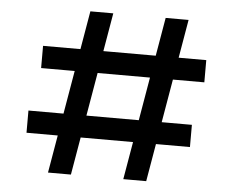

<svg xmlns="http://www.w3.org/2000/svg" viewBox="-50 -759 985 818"><g transform="rotate(5 442.0 -350.0)"><path d="M506 0 626 -700H724L604 0ZM78 -161V-256H777V-161ZM184 0 304 -700H402L282 0ZM116 -441V-536H814V-441Z"/></g></svg>

Font: Lexend Tera
Style: Regular
Weight: 400
Designer: Bonnie Shaver-Troup, Thomas Jockin
Foundry: Lexend
Version: Version 1.007